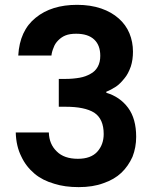

<svg xmlns="http://www.w3.org/2000/svg" viewBox="-20 -766 639 791"><path d="M55.2 -537.1Q61 -640.1 127 -692.9Q191.9 -746.1 297.9 -746.1Q352.5 -746.1 397 -731Q439.5 -716.3 469.2 -689.9Q498.5 -664.1 513.2 -628.9Q527.8 -593.3 527.8 -553.2Q527.8 -519.5 519 -492.2Q507.8 -460.9 493.2 -443.8Q474.1 -419.9 458 -409.2Q437 -395.5 418 -388.2V-383.8Q474.1 -367.2 507.8 -321.8Q541 -276.9 541 -202.1Q541 -158.7 525.9 -120.1Q508.3 -81.1 480 -54.2Q450.7 -26.4 405.8 -11.2Q362.8 4.9 304.2 4.9Q247.1 4.9 204.1 -8.8Q155.8 -22.5 123 -49.8Q86.9 -80.1 67.9 -121.1Q46.4 -163.6 44.9 -220.2H181.2Q182.6 -171.9 213.9 -142.1Q244.1 -111.8 300.8 -111.8Q354.5 -111.8 380.9 -141.1Q407.2 -170.4 407.2 -213.9Q407.2 -275.9 368.2 -301.8Q329.1 -326.2 251 -326.2H222.2V-440.9H251Q279.8 -440.9 308.1 -445.8Q333 -450.2 353 -461.9Q372.1 -471.7 382.8 -491.2Q393.1 -509.8 393.1 -536.1Q393.1 -579.6 368.2 -603Q342.8 -627 293.9 -627Q267.1 -627 250 -620.1Q233.9 -613.8 220.2 -600.1Q206.5 -586.4 201.2 -570.8Q193.4 -552.7 191.9 -537.1Z"/></svg>

Font: PoppinsZ SemiBold
Style: Regular
Weight: 600
Designer: Ninad Kale (Devanagari), Jonny Pinhorn (Latin)
Foundry: Indian Type Foundry
Version: Version 3.002;FEAKit 1.0